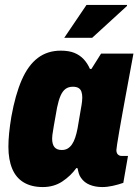

<svg xmlns="http://www.w3.org/2000/svg" viewBox="-20 -745 560 777"><path d="M153 12Q108 12 76.5 -6.5Q45 -25 29.5 -62Q14 -99 14 -151Q14 -177 17 -207Q20 -237 26 -273Q42 -362 68 -421.5Q94 -481 133 -510.5Q172 -540 226 -540Q259 -540 281 -531Q303 -522 318.5 -505.5Q334 -489 344 -466H350L389 -528H520L496 -398Q492 -376 486 -344Q480 -312 474 -278Q468 -244 462.5 -213Q457 -182 454 -161.5Q451 -141 451 -138Q451 -126 457 -120Q463 -114 472 -114H498L479 -5Q459 2 436.5 7Q414 12 394 12Q366 12 343.5 3Q321 -6 308 -25Q302 -33 299 -43Q296 -53 294 -64L289 -65Q266 -33 232 -10.5Q198 12 153 12ZM230 -138Q244 -138 254 -144Q264 -150 271.5 -161Q279 -172 284.5 -188.5Q290 -205 294 -226Q302 -275 306.5 -299.5Q311 -324 312 -334.5Q313 -345 313 -350Q313 -364 309.5 -374Q306 -384 297.5 -389Q289 -394 275 -394Q257 -394 245 -385Q233 -376 225 -357.5Q217 -339 211 -310Q202 -259 197.5 -234Q193 -209 192 -199Q191 -189 191 -184Q191 -161 200.5 -149.5Q210 -138 230 -138ZM240 -592 330 -725H494V-721L353 -592Z"/></svg>

Font: Archivo Condensed Black
Style: Italic
Weight: 900
Width: 3
Italic angle: -10°
Designer: Hector Gatti
Foundry: Omnibus-Type
Version: Version 2.001